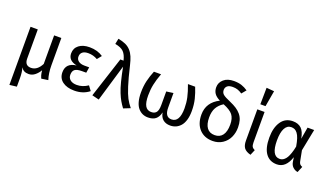

<svg xmlns="http://www.w3.org/2000/svg" viewBox="-87 -1446 3938 2297"><g transform="rotate(20 1882.5 -297.0)"><path d="M483.9 -180.2Q483.9 -78.6 509.8 0L423.8 12.2Q415.5 -5.9 410.6 -23.2Q405.8 -40.5 404.1 -52Q402.3 -63.5 399.9 -85V-85.9Q376 -44.4 340.6 -16.1Q305.2 12.2 262.2 12.2Q227.5 12.2 205.1 0.5Q182.6 -11.2 166 -38.1Q183.1 13.7 183.1 96.2V202.1L91.8 212.9V-526.9H184.1V-155.8Q184.1 -66.9 263.2 -66.9Q342.8 -66.9 392.1 -163.1V-526.9H483.9Z M841.8 -539.1Q941.9 -539.1 1013.2 -490.2L968.8 -435.1Q914.1 -466.8 851.1 -466.8Q803.2 -466.8 777.6 -446.5Q752 -426.3 752 -388.2Q752 -353 780 -332Q808.1 -311 856 -311H917L905.8 -238.8H850.1Q787.6 -238.8 761.2 -218.3Q734.9 -197.8 734.9 -150.9Q734.9 -110.8 764.6 -86.4Q794.4 -62 848.1 -62Q921.9 -62 988.8 -107.9L1031.7 -49.8Q954.1 12.2 842.8 12.2Q748.5 12.2 692.1 -29.8Q635.7 -71.8 635.7 -147Q635.7 -264.6 768.1 -280.8Q656.7 -303.2 656.7 -395Q656.7 -461.4 707 -500.2Q757.3 -539.1 841.8 -539.1Z M1128.9 -752Q1186 -741.2 1224.1 -723.9Q1262.2 -706.5 1290 -676Q1317.9 -645.5 1335.4 -604.2Q1353 -563 1367.7 -500Q1403.8 -346.2 1432.9 -255.6Q1461.9 -165 1487.5 -116.7Q1513.2 -68.4 1551.8 -22L1465.8 12.2Q1436.5 -27.8 1416.5 -62.5Q1396.5 -97.2 1375 -150.1Q1353.5 -203.1 1334.5 -277.6Q1315.4 -352.1 1294.9 -457L1155.8 12.2L1066.9 -9.8L1234.9 -526.9H1275.9Q1258.8 -598.6 1224.9 -633.1Q1190.9 -667.5 1114.7 -681.2Z M2187.5 -526.9Q2215.8 -457.5 2232.7 -389.2Q2249.5 -320.8 2249.5 -238.8Q2249.5 -174.3 2234.9 -125.2Q2220.2 -76.2 2194.3 -46.6Q2168.5 -17.1 2135.5 -2.4Q2102.5 12.2 2063.5 12.2Q2007.8 12.2 1972.2 -17.1Q1936.5 -46.4 1926.8 -105Q1913.1 -44.4 1877.7 -16.1Q1842.3 12.2 1780.8 12.2Q1743.2 12.2 1711.9 -1.7Q1680.7 -15.6 1655.3 -44.4Q1629.9 -73.2 1615.7 -123Q1601.6 -172.9 1601.6 -238.8Q1601.6 -321.8 1617.9 -389.9Q1634.3 -458 1662.6 -526.9H1753.4Q1721.7 -442.4 1708.3 -376.5Q1694.8 -310.5 1694.8 -237.8Q1694.8 -146.5 1719.7 -104.2Q1744.6 -62 1794.4 -62Q1814.5 -62 1828.9 -66.7Q1843.3 -71.3 1856 -83.7Q1868.7 -96.2 1875.2 -120.6Q1881.8 -145 1881.8 -181.2V-355L1969.7 -367.2V-181.2Q1969.7 -62 2053.7 -62Q2156.7 -62 2156.7 -240.2Q2156.7 -309.6 2142.6 -375Q2128.4 -440.4 2095.7 -526.9Z M2642.6 -501Q2692.4 -479.5 2726.8 -457Q2761.2 -434.6 2786.9 -404.3Q2812.5 -374 2824.5 -334.2Q2836.4 -294.4 2836.4 -243.2Q2836.4 -173.8 2809.6 -116.5Q2782.7 -59.1 2728.8 -23.4Q2674.8 12.2 2603.5 12.2Q2498 12.2 2434.8 -55.2Q2371.6 -122.6 2371.6 -240.2Q2371.6 -395.5 2522.5 -471.2Q2469.2 -498 2447.8 -530.8Q2426.3 -563.5 2426.3 -607.9Q2426.3 -667.5 2473.1 -708.7Q2520 -750 2602.5 -750Q2658.2 -750 2700 -736.3Q2741.7 -722.7 2780.3 -695.8L2733.4 -639.2Q2702.6 -660.2 2674.8 -669.2Q2647 -678.2 2613.3 -678.2Q2565.9 -678.2 2543.7 -658.7Q2521.5 -639.2 2521.5 -607.9Q2521.5 -574.2 2544.9 -553.2Q2568.4 -532.2 2642.6 -501ZM2603.5 -62Q2668.5 -62 2702.9 -108.4Q2737.3 -154.8 2737.3 -243.2Q2737.3 -322.8 2703.4 -366.5Q2669.4 -410.2 2579.6 -445.8Q2525.4 -412.1 2497.8 -363.3Q2470.2 -314.5 2470.2 -240.2Q2470.2 -153.8 2503.7 -107.9Q2537.1 -62 2603.5 -62Z M2995.1 -807.1 3093.3 -798.8 3058.1 -596.2H2992.2ZM3071.3 -526.9V-141.1Q3071.3 -103.5 3081.3 -86.2Q3091.3 -68.8 3117.2 -57.1L3087.9 12.2Q3028.3 -3.4 3003.7 -35.4Q2979 -67.4 2979 -129.9V-526.9Z M3429.7 -539.1Q3497.6 -539.1 3537.6 -501.5Q3577.6 -463.9 3592.8 -376L3618.7 -526.9H3702.6L3647.9 -250L3673.8 -116.2Q3677.7 -95.7 3687.7 -83.5Q3697.8 -71.3 3719.7 -63L3688 13.2Q3652.8 7.8 3626.5 -16.8Q3600.1 -41.5 3593.8 -82L3585 -138.2Q3536.1 12.2 3420.9 12.2Q3329.1 12.2 3279.1 -56.4Q3229 -125 3229 -258.8Q3229 -385.3 3281 -462.2Q3333 -539.1 3429.7 -539.1ZM3435.1 -465.8Q3383.3 -465.8 3355 -412.6Q3326.7 -359.4 3326.7 -258.8Q3326.7 -61 3430.7 -61Q3446.3 -61 3460.2 -65.7Q3474.1 -70.3 3490 -84Q3505.9 -97.7 3519 -119.9Q3532.2 -142.1 3545.2 -179.7Q3558.1 -217.3 3567.9 -267.1Q3558.1 -325.2 3545.2 -364.3Q3532.2 -403.3 3515.1 -425.5Q3498 -447.8 3479.2 -456.8Q3460.4 -465.8 3435.1 -465.8Z"/></g></svg>

Font: FiraGO
Style: Regular
Weight: 400
Designer: bBox Type
Foundry: bBox Type GmbH
Version: Version 1.001;PS 001.001;hotconv 1.0.88;makeotf.lib2.5.64775